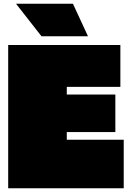

<svg xmlns="http://www.w3.org/2000/svg" viewBox="-20 -1012 699 1032"><path d="M339 -302V-261H645V0H24V-770H627V-545H339V-504H600V-302ZM453 -817H203L66 -992H372Z"/></svg>

Font: Gasoek One
Style: Regular
Weight: 400
Designer: Jiashuo Zhang
Foundry: JAMO
Version: Version 1.000; ttfautohint (v1.8.4.7-5d5b);gftools[0.9.29]